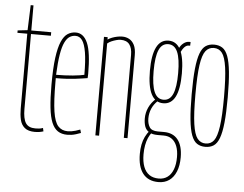

<svg xmlns="http://www.w3.org/2000/svg" viewBox="-58 -737 1306 1029"><g transform="rotate(5 595.0 -222.5)"><path d="M148 10Q111 10 92 -6Q73 -22 67 -49Q61 -76 61 -108V-511H8V-524L61 -530L66 -665H81V-530H188V-511H81V-108Q81 -56 96 -32.5Q111 -9 148 -9Q158 -9 168 -10Q178 -11 189 -15L193 3Q180 7 169 8.5Q158 10 148 10Z M321 10Q291 10 270.5 -3.5Q250 -17 237.5 -47Q225 -77 219.5 -127Q214 -177 214 -250Q214 -338 221.5 -394.5Q229 -451 243 -483Q257 -515 276.5 -527.5Q296 -540 320 -540Q362 -540 383.5 -490.5Q405 -441 405 -325Q405 -321 404.5 -312.5Q404 -304 404 -302Q391 -300 374.5 -297.5Q358 -295 337.5 -292.5Q317 -290 291 -288.5Q265 -287 234 -287Q234 -282 234 -276Q234 -270 234 -265Q234 -164 242.5 -108Q251 -52 270.5 -30.5Q290 -9 322 -9Q332 -9 342 -10.5Q352 -12 364 -15.5Q376 -19 389 -24L394 -6Q381 -1 368 3Q355 7 343.5 8.5Q332 10 321 10ZM234 -305Q256 -305 279.5 -306Q303 -307 324 -309Q345 -311 361 -313.5Q377 -316 385 -318Q385 -394 377.5 -438.5Q370 -483 356 -502.5Q342 -522 320 -522Q303 -522 288.5 -513Q274 -504 262.5 -480.5Q251 -457 244 -414.5Q237 -372 234 -305Z M472 0V-530H492V-517Q502 -524 515 -529Q528 -534 542.5 -537Q557 -540 570 -540Q590 -540 607 -531Q624 -522 634.5 -501.5Q645 -481 645 -446V0H625V-446Q625 -483 610 -502.5Q595 -522 563 -522Q553 -522 540 -518.5Q527 -515 514 -509.5Q501 -504 492 -496V0Z M830 220Q775 220 746.5 183.5Q718 147 718 78Q718 51 722.5 28Q727 5 736.5 -14.5Q746 -34 761 -52L775 -45Q762 -29 754 -10.5Q746 8 742 30Q738 52 738 78Q738 118 748.5 145.5Q759 173 779.5 187Q800 201 830 201Q858 201 877.5 186.5Q897 172 907.5 144.5Q918 117 918 78Q918 44 908.5 19.5Q899 -5 881 -18Q863 -31 837 -31H804Q775 -31 758 -41.5Q741 -52 734.5 -70.5Q728 -89 728 -114Q728 -145 741 -173Q754 -201 779 -223L790 -213Q769 -194 758 -169Q747 -144 747 -115Q747 -88 758.5 -69Q770 -50 804 -50H836Q886 -50 912 -17Q938 16 938 78Q938 122 925 154Q912 186 888 203Q864 220 830 220ZM819 -203Q776 -203 754.5 -245Q733 -287 733 -371Q733 -455 754.5 -497.5Q776 -540 819 -540Q862 -540 883.5 -497.5Q905 -455 905 -371Q905 -287 883.5 -245Q862 -203 819 -203ZM819 -222Q853 -222 869 -258.5Q885 -295 885 -371Q885 -448 869 -484.5Q853 -521 819 -521Q785 -521 769 -484.5Q753 -448 753 -371Q753 -295 769 -258.5Q785 -222 819 -222ZM885 -479 875 -499Q883 -519 898 -531Q913 -543 929 -543Q934 -543 935 -543Q936 -543 937 -542L936 -522Q935 -523 934 -523Q933 -523 929 -523Q917 -523 906.5 -512.5Q896 -502 885 -479Z M967 -265Q967 -348 972.5 -401.5Q978 -455 989.5 -485.5Q1001 -516 1019.5 -528Q1038 -540 1064 -540Q1090 -540 1108.5 -528Q1127 -516 1138.5 -485.5Q1150 -455 1155.5 -401.5Q1161 -348 1161 -265Q1161 -182 1155.5 -128.5Q1150 -75 1138.5 -44.5Q1127 -14 1108.5 -2Q1090 10 1064 10Q1038 10 1019.5 -2Q1001 -14 989.5 -44.5Q978 -75 972.5 -128.5Q967 -182 967 -265ZM987 -265Q987 -163 995 -107Q1003 -51 1020 -29.5Q1037 -8 1064 -8Q1092 -8 1108.5 -29.5Q1125 -51 1133 -107Q1141 -163 1141 -265Q1141 -368 1133 -423.5Q1125 -479 1108.5 -500.5Q1092 -522 1064 -522Q1037 -522 1020 -500.5Q1003 -479 995 -423.5Q987 -368 987 -265Z"/></g></svg>

Font: Georama ExtraCondensed Thin
Style: Regular
Weight: 100
Width: 2
Designer: Jean-Baptiste Levee
Foundry: Production Type
Version: Version 1.001